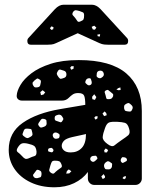

<svg xmlns="http://www.w3.org/2000/svg" viewBox="-20 -785 662 815"><path d="M211 10Q154 10 110 -11Q66 -32 41.5 -68Q17 -104 17 -149Q17 -222 76.5 -263.5Q136 -305 236 -322L342 -340Q342 -366 337.5 -378Q333 -390 312 -390Q298 -390 289.5 -384.5Q281 -379 271 -369Q260 -358 243 -358H73Q63 -358 56.5 -364Q50 -370 51 -380Q52 -399 67 -424.5Q82 -450 113.5 -474Q145 -498 194.5 -514Q244 -530 314 -530Q450 -530 516 -473.5Q582 -417 582 -314V-27Q582 -16 574 -8Q566 0 555 0H380Q369 0 361 -8Q353 -16 353 -27V-55Q331 -25 294.5 -7.5Q258 10 211 10ZM293 -504H283L278 -498L282 -489L292 -493ZM251 -485Q242 -488 236.5 -489.5Q231 -491 226 -484Q220 -475 221.5 -470Q223 -465 229 -457Q234 -450 238.5 -450.5Q243 -451 251 -454Q262 -457 262 -469Q262 -482 251 -485ZM419 -477Q415 -486 404 -485Q393 -484 391 -474Q390 -467 390 -463Q390 -459 396 -455Q403 -452 406.5 -453Q410 -454 416 -459Q424 -466 419 -477ZM359 -453Q347 -453 343 -441Q341 -435 343 -432.5Q345 -430 350 -426Q357 -420 365 -425Q371 -429 369 -439Q367 -445 366 -449Q365 -453 359 -453ZM146 -449Q140 -453 136.5 -451Q133 -449 127 -444Q122 -439 119.5 -436Q117 -433 119 -426Q122 -419 125.5 -416Q129 -413 137 -414Q145 -415 148 -418Q151 -421 152 -429Q154 -437 153.5 -441Q153 -445 146 -449ZM491 -414 482 -411 474 -405 483 -402 492 -403ZM449 -395Q443 -400 439.5 -402.5Q436 -405 429 -401Q423 -397 424.5 -392.5Q426 -388 428 -381Q430 -374 431 -369Q432 -364 439 -364Q448 -364 452 -366Q456 -368 460 -376Q462 -384 458.5 -387Q455 -390 449 -395ZM172 -393 161 -402 151 -394 154 -381 165 -384ZM389 -373 380 -385 371 -374 372 -364 383 -361ZM538 -339Q532 -345 528 -347Q524 -349 517 -345Q509 -341 507.5 -336.5Q506 -332 507 -324Q509 -316 512.5 -314.5Q516 -313 524 -312Q531 -311 534.5 -312Q538 -313 541 -320Q547 -331 538 -339ZM431 -305 424 -312 415 -303 422 -292 433 -296ZM242 -293Q235 -301 224 -297Q217 -295 214.5 -292.5Q212 -290 212 -283Q212 -276 215 -274Q218 -272 225 -270Q232 -267 236.5 -266Q241 -265 245 -272Q250 -278 248.5 -282Q247 -286 242 -293ZM394 -292 385 -291 380 -285 386 -277 394 -283ZM168 -280Q160 -282 156.5 -279.5Q153 -277 149 -270Q144 -264 142.5 -259.5Q141 -255 146 -249Q151 -243 155 -243.5Q159 -244 167 -247Q178 -251 178 -261Q178 -269 177 -273.5Q176 -278 168 -280ZM528 -239Q522 -260 510.5 -263.5Q499 -267 477 -268Q455 -269 444 -265.5Q433 -262 426 -242Q417 -218 416 -203.5Q415 -189 436 -174Q455 -159 466 -168Q477 -177 497 -191Q515 -203 524.5 -211Q534 -219 528 -239ZM97 -239Q90 -239 87 -238Q84 -237 81 -231Q78 -223 76 -217.5Q74 -212 81 -207Q89 -200 94.5 -199Q100 -198 109 -204Q118 -209 118 -214.5Q118 -220 115 -230Q114 -237 109.5 -237.5Q105 -238 97 -239ZM223 -221Q213 -225 207 -219Q201 -213 206 -203Q211 -195 219 -196Q226 -197 229 -198.5Q232 -200 233 -207Q234 -213 231.5 -215.5Q229 -218 223 -221ZM280 -138Q309 -138 327 -157Q345 -176 345 -216L286 -203Q260 -197 251 -187Q242 -177 242 -166Q242 -155 251.5 -146.5Q261 -138 280 -138ZM99 -175Q82 -179 73 -176Q64 -173 55 -158Q47 -145 55.5 -139Q64 -133 74 -122Q81 -114 86.5 -111.5Q92 -109 102 -113Q117 -120 126.5 -122.5Q136 -125 135 -142Q133 -160 125 -165.5Q117 -171 99 -175ZM205 -152Q200 -159 195 -157Q189 -156 186.5 -154.5Q184 -153 184 -147Q184 -142 187.5 -141.5Q191 -141 196 -139Q202 -137 205 -142Q209 -147 205 -152ZM439 -148 429 -155 422 -147 424 -138H434ZM392 -118Q389 -124 385 -124Q381 -124 374 -123Q365 -121 363 -112Q362 -104 371 -99Q377 -96 384 -102Q389 -107 392 -109.5Q395 -112 392 -118ZM519 -107Q518 -115 509 -117Q504 -118 501 -118Q498 -118 495 -113Q489 -103 496 -96Q500 -92 503 -94Q506 -96 511 -98Q515 -100 517 -101.5Q519 -103 519 -107ZM241 -87Q237 -98 231 -100.5Q225 -103 213 -103Q203 -103 200 -98Q197 -93 194 -83Q191 -71 189 -64.5Q187 -58 197 -51Q206 -45 211 -50.5Q216 -56 225 -63Q234 -70 239.5 -73.5Q245 -77 241 -87ZM450 -95Q444 -100 439.5 -100.5Q435 -101 429 -96Q418 -87 423 -74Q426 -67 430 -66.5Q434 -66 442 -66Q452 -67 455 -77Q456 -84 456 -88Q456 -92 450 -95ZM283 -58 272 -66 264 -59 261 -48 274 -49ZM145 -63Q137 -66 134.5 -62Q132 -58 127 -52Q123 -47 121 -44Q119 -41 122 -36Q127 -27 139 -29Q147 -31 151 -32.5Q155 -34 156 -42Q157 -51 155 -55.5Q153 -60 145 -63ZM426 -36 420 -46 410 -36 416 -25 425 -30ZM514 -38 505 -35 500 -29 507 -24 514 -29ZM112 -595Q96 -595 96 -611Q96 -619 101 -624L213 -746Q231 -765 250 -765H370Q389 -765 407 -746L519 -624Q524 -619 524 -611Q524 -595 508 -595H442Q432 -595 422.5 -596Q413 -597 402 -602L310 -644L218 -602Q208 -597 198 -596Q188 -595 178 -595ZM318 -738Q308 -741 302 -741.5Q296 -742 290 -734Q285 -725 289 -720.5Q293 -716 299 -709Q305 -701 308.5 -695.5Q312 -690 321 -694Q332 -698 334.5 -703Q337 -708 337 -720Q337 -730 332 -732.5Q327 -735 318 -738ZM380 -676 369 -671 374 -660 383 -659 389 -668ZM207 -670 198 -673 192 -665 198 -658 206 -661ZM405 -640 393 -638 395 -631 404 -630Z"/></svg>

Font: Rubik Moonrocks
Style: Regular
Weight: 400
Designer: Hubert and Fischer, NaN
Foundry: Hubert and Fischer, NaN
Version: Version 2.200